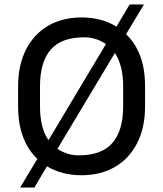

<svg xmlns="http://www.w3.org/2000/svg" viewBox="-20 -774 730 859"><path d="M544 -621Q629 -540 629 -388V-298Q629 -203 593.5 -133.5Q558 -64 494 -27Q430 10 345 10Q257 10 190 -30L134 65H70L147 -63Q61 -146 61 -298V-388Q61 -483 96.5 -552.5Q132 -622 196 -659Q260 -696 345 -696Q434 -696 501 -655L560 -754H624ZM159 -388V-298Q159 -200 197 -147L454 -577Q409 -607 357 -607Q254 -607 206.5 -551.5Q159 -496 159 -388ZM237 -108Q281 -79 333 -79Q435 -79 483 -134.5Q531 -190 531 -298V-388Q531 -481 494 -537Z"/></svg>

Font: Chivo
Style: Regular
Weight: 400
Designer: Hector Gatti
Foundry: Omnibus-Type
Version: Version 1.003